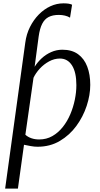

<svg xmlns="http://www.w3.org/2000/svg" viewBox="-20 -846 582 1120"><path d="M10 254 127.5 -597.5Q134 -647 155 -688.8Q176 -730.5 206.5 -761.5Q237 -792.5 273.8 -809.5Q310.5 -826.5 350 -826.5Q366 -826.5 378.5 -824.8Q391 -823 400.5 -818.5L388.5 -743Q375.5 -751 358.8 -755Q342 -759 323 -759Q287.5 -759 263.8 -746.8Q240 -734.5 226 -707Q212 -679.5 205.5 -633L182 -456.5Q198.5 -483 223 -505.8Q247.5 -528.5 278.5 -542.2Q309.5 -556 344 -556Q399.5 -556 435.5 -529.8Q471.5 -503.5 489 -457.2Q506.5 -411 506.5 -351Q506.5 -292 485.8 -228.8Q465 -165.5 425.5 -111.5Q386 -57.5 329 -23.8Q272 10 199 10Q180 10 159.5 6.2Q139 2.5 120 -1.5L84.5 254ZM208.5 -32.5Q251 -32.5 285.5 -52.2Q320 -72 346.2 -105Q372.5 -138 390 -179.2Q407.5 -220.5 416.5 -264.5Q425.5 -308.5 425.5 -349.5Q425.5 -424.5 400 -464.5Q374.5 -504.5 329.5 -504.5Q297 -504.5 266.5 -488Q236 -471.5 212.2 -445.8Q188.5 -420 175.5 -392.5L128 -60Q143 -46.5 163.5 -39.5Q184 -32.5 208.5 -32.5Z"/></svg>

Font: Merriweather 48pt Light
Style: Italic
Weight: 300
Italic angle: -7.8°
Version: Version 2.101